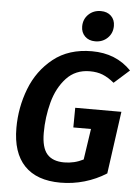

<svg xmlns="http://www.w3.org/2000/svg" viewBox="-62 -976 755 1040"><g transform="rotate(5 316.0 -456.5)"><path d="M629 -622 546 -548Q513 -575 483 -587Q453 -599 413 -599Q335 -599 285.5 -545.5Q236 -492 214.5 -411Q193 -330 193 -245Q193 -165 223.5 -130Q254 -95 317 -95Q372 -95 421 -120L446 -288H350L351 -395H602L555 -56Q500 -21 436.5 -2.5Q373 16 306 16Q177 16 110 -54Q43 -124 43 -259Q43 -370 82.5 -472.5Q122 -575 205.5 -641.5Q289 -708 415 -708Q546 -708 629 -622ZM350 -837Q350 -877 377 -903Q404 -929 444 -929Q479 -929 500 -908.5Q521 -888 521 -855Q521 -815 494 -789Q467 -763 427 -763Q392 -763 371 -784Q350 -805 350 -837Z"/></g></svg>

Font: Fira Sans SemiBold
Style: Italic
Weight: 600
Italic angle: -8°
Designer: bBox Type GmbH & Carrois Corporate GbR & Edenspiekermann AG
Foundry: bBox Type GmbH & Carrois Corporate GbR & Edenspiekermann AG
Version: Version 4.301